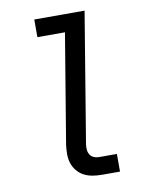

<svg xmlns="http://www.w3.org/2000/svg" viewBox="-83 -796 666 857"><g transform="rotate(-10 250.0 -367.5)"><path d="M310 0Q288 0 267 -3.5Q246 -7 228 -16.5Q210 -26 197 -42Q184 -58 178 -77Q172 -96 172 -118Q172 -140 175 -161L257 -655H132V-735H360L263 -148Q261 -135 262 -122.5Q263 -110 269 -100Q275 -90 286 -85Q297 -80 310 -80H391V0Z"/></g></svg>

Font: Iosevka Curly Medium
Style: Italic
Weight: 500
Italic angle: -9°
Monospace: yes
Designer: Belleve Invis
Foundry: Belleve Invis
Version: Version 22.1.2; ttfautohint (v1.8.4)